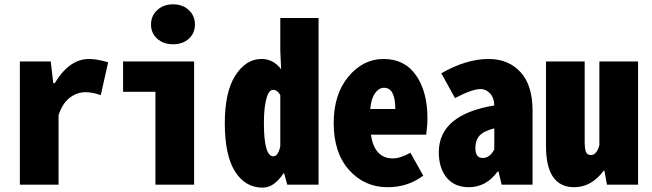

<svg xmlns="http://www.w3.org/2000/svg" viewBox="-20 -858 3030 892"><path d="M72.3 0V-572.3H215.8L227.5 -471.7H234.4Q301.8 -584 393.6 -584Q431.6 -584 482.4 -568.4L448.2 -416Q409.2 -429.7 377.9 -429.7Q336.9 -429.7 303.2 -403.3Q269.5 -377 252 -322.3V0Z M702.1 0V-431.6H551.8V-572.3H881.8V0ZM857.4 -678.2Q829.1 -652.3 784.2 -652.3Q739.3 -652.3 710.4 -678.2Q681.6 -704.1 681.6 -744.1Q681.6 -784.2 710.4 -811Q739.3 -837.9 784.2 -837.9Q829.1 -837.9 857.4 -811Q885.7 -784.2 885.7 -744.1Q885.7 -704.1 857.4 -678.2Z M1200.2 13.7Q1119.1 13.7 1071.8 -61.5Q1024.4 -136.7 1024.4 -286.1Q1024.4 -431.6 1073.7 -507.8Q1123 -584 1194.3 -584Q1251 -584 1286.1 -536.1L1282.2 -622.1V-774.4H1460V0H1314.5L1299.8 -53.7H1297.9Q1253.9 13.7 1200.2 13.7ZM1250 -131.8Q1271.5 -131.8 1282.2 -177.7V-416Q1269.5 -440.4 1248 -440.4Q1237.3 -440.4 1228.5 -427.2Q1219.7 -414.1 1212.9 -377.9Q1206.1 -341.8 1206.1 -286.1Q1206.1 -131.8 1250 -131.8Z M1781.2 11.7Q1672.9 11.7 1601.6 -68.4Q1530.3 -148.4 1530.3 -286.1Q1530.3 -419.9 1598.6 -502Q1667 -584 1761.7 -584Q1860.4 -584 1913.1 -507.8Q1965.8 -431.6 1965.8 -309.6Q1965.8 -273.4 1960 -232.4H1703.1Q1719.7 -122.1 1804.7 -122.1Q1839.8 -122.1 1886.7 -148.4L1946.3 -42Q1875 11.7 1781.2 11.7ZM1700.2 -351.6H1816.4Q1816.4 -450.2 1764.6 -450.2Q1740.2 -450.2 1722.2 -424.8Q1704.1 -399.4 1700.2 -351.6Z M2158.2 11.7Q2091.8 11.7 2055.2 -32.7Q2018.6 -77.1 2018.6 -150.4Q2018.6 -325.2 2276.4 -368.2Q2275.4 -404.3 2256.3 -424.3Q2237.3 -444.3 2213.9 -444.3Q2172.9 -444.3 2093.8 -402.3L2030.3 -517.6Q2146.5 -584 2250 -584Q2341.8 -584 2397.9 -523.4Q2454.1 -462.9 2454.1 -343.8V0H2310.5L2295.9 -61.5H2292Q2239.3 11.7 2158.2 11.7ZM2222.7 -124Q2255.9 -124 2276.4 -164.1V-261.7Q2226.6 -249 2207.5 -227.5Q2188.5 -206.1 2188.5 -169.9Q2188.5 -124 2222.7 -124Z M2647.5 11.7Q2516.6 11.7 2516.6 -179.7V-572.3H2696.3V-202.1Q2696.3 -167 2702.1 -152.3Q2708 -137.7 2725.6 -137.7Q2752 -137.7 2764.6 -183.6V-572.3H2944.3V0H2799.8L2788.1 -64.5H2784.2Q2727.5 11.7 2647.5 11.7Z"/></svg>

Font: Gen Shin Gothic Monospace Heavy
Style: Bold
Weight: 800
Designer: [Source Han Sans]
Ryoko NISHIZUKA  (kana & ideographs); Paul D. Hunt (Latin, Greek & Cyrillic); Wenlong ZHANG  (bopomofo
Version: Version 1.002.20150607